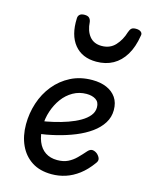

<svg xmlns="http://www.w3.org/2000/svg" viewBox="-127 -920 780 1017"><g transform="rotate(15 263.0 -411.5)"><path d="M257 19Q192 19 148 -9.5Q104 -38 81 -88Q58 -138 58 -202Q58 -262 76.5 -319Q95 -376 131.5 -421Q168 -466 220 -492.5Q272 -519 338 -519Q383 -519 416.5 -504.5Q450 -490 469 -462.5Q488 -435 488 -394Q488 -355 467.5 -322.5Q447 -290 411.5 -264.5Q376 -239 329.5 -220Q283 -201 230 -188Q177 -175 121 -168L124 -238Q160 -243 198.5 -252Q237 -261 272.5 -273.5Q308 -286 336.5 -302.5Q365 -319 381.5 -339.5Q398 -360 398 -385Q398 -414 378 -427Q358 -440 327 -440Q287 -440 253.5 -421Q220 -402 196.5 -370Q173 -338 159.5 -297.5Q146 -257 146 -214Q146 -166 160 -131.5Q174 -97 201 -79Q228 -61 266 -61Q300 -61 324.5 -73Q349 -85 369 -105Q389 -125 409 -148Q422 -162 435.5 -160.5Q449 -159 462 -148Q474 -136 477 -124.5Q480 -113 470 -100Q439 -57 404.5 -31Q370 -5 333 7Q296 19 257 19ZM331 -618Q253 -618 211 -669.5Q169 -721 173 -813Q173 -826 181.5 -834Q190 -842 208 -842Q226 -842 234 -834Q242 -826 244 -813Q247 -764 270.5 -735Q294 -706 337 -706Q383 -706 411.5 -737Q440 -768 453 -812Q458 -827 465.5 -834Q473 -841 490 -841Q509 -841 518.5 -832.5Q528 -824 524 -811Q514 -748 488 -705Q462 -662 422.5 -640Q383 -618 331 -618Z"/></g></svg>

Font: Playwrite GB S
Style: Italic
Weight: 400
Italic angle: -7°
Designer: Veronika Burian, José Scaglione
Foundry: TypeTogether
Version: Version 1.000